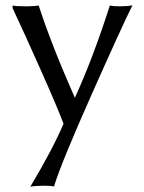

<svg xmlns="http://www.w3.org/2000/svg" viewBox="-20 -461 546 729"><path d="M27.8 -430.2V-439.9Q42.5 -437 80.1 -437Q108.4 -437 127 -439.9Q174.8 -292 264.2 -89.8Q331.5 -235.8 397 -439.9Q410.2 -437 435.1 -437Q465.3 -437 482.9 -440.9Q442.4 -359.9 326.4 -98.9Q210.4 162.1 185.1 247.1Q171.9 244.1 145 244.1Q112.8 244.1 95.2 248Q182.6 100.6 221.2 8.8Q197.3 -54.7 135 -194.6Q72.8 -334.5 27.8 -430.2Z"/></svg>

Font: Linear Smooth Low Contrast
Style: Regular
Weight: 500
Designer: Philipp H. Poll, Flanker
Foundry: Philipp H. Poll, reworked by Flanker
Version: Version 1.010 | FøM Fix